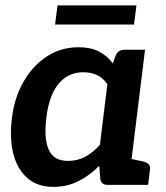

<svg xmlns="http://www.w3.org/2000/svg" viewBox="-20 -703 632 730"><path d="M182.6 7.6Q122.9 7.6 84.5 -25.6Q46 -58.7 30.7 -118.1Q15.5 -177.4 25.5 -255.4Q34.5 -330.6 68.8 -391.2Q103.2 -451.8 157 -487.6Q210.7 -523.4 278.7 -523.4Q324.9 -523.4 356 -507.3Q387 -491.3 408.9 -462.1L419.3 -490.8Q428.3 -513.8 453.4 -513.8H531.4L468.2 0H390.3Q364.2 0 361.3 -23L357.3 -72.5Q321.1 -35.9 278 -14.2Q234.9 7.6 182.6 7.6ZM238.3 -91.2Q274.4 -91.2 304.2 -107.2Q334 -123.2 359.9 -152.3L388.2 -383Q370.5 -408 347.8 -418.2Q325 -428.3 297 -428.3Q258.1 -428.3 228.9 -408.4Q199.6 -388.5 181.1 -349.8Q162.6 -311.2 156.2 -255.4Q146.3 -175.2 165.6 -133.2Q184.9 -91.2 238.3 -91.2ZM443.9 0 469 -100.8 525 -88.8Q538.5 -85.6 545.2 -78.6Q551.9 -71.6 550.3 -58.1L543.1 0ZM189.4 -609.7 198.7 -682.5H498.8L489.5 -609.7Z"/></svg>

Font: Aleo
Style: Italic
Weight: 400
Italic angle: -7°
Designer: Alessio Laiso
Foundry: Alessio Laiso
Version: Version 2.001;gftools[0.9.29]